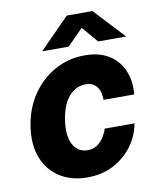

<svg xmlns="http://www.w3.org/2000/svg" viewBox="-82 -780 706 854"><g transform="rotate(-10 271.0 -352.5)"><path d="M244.5 10Q173 10 121 -22.8Q69 -55.5 45.2 -115.5Q21.5 -175.5 33.5 -256Q45.5 -336.5 86.5 -397.2Q127.5 -458 189.5 -492.5Q251.5 -527 325 -527Q393 -527 436.8 -498.2Q480.5 -469.5 499.5 -421.8Q518.5 -374 512.5 -317.5H374Q374.5 -335 369 -354Q363.5 -373 348.8 -386.2Q334 -399.5 307 -399.5Q264 -399.5 232.2 -364.2Q200.5 -329 189.5 -258Q179 -188 200.8 -148.5Q222.5 -109 267 -109Q293.5 -109 312.2 -123.5Q331 -138 342 -157Q353 -176 356.5 -190.5H491.5Q482 -136 448.5 -90.5Q415 -45 363 -17.5Q311 10 244.5 10ZM142.5 -577.5 278 -715H394L522 -577.5H395.5L334 -649.5L262 -577.5Z"/></g></svg>

Font: Public Sans Thin ExtraBold
Style: Italic
Weight: 800
Italic angle: -8°
Version: Version 2.001